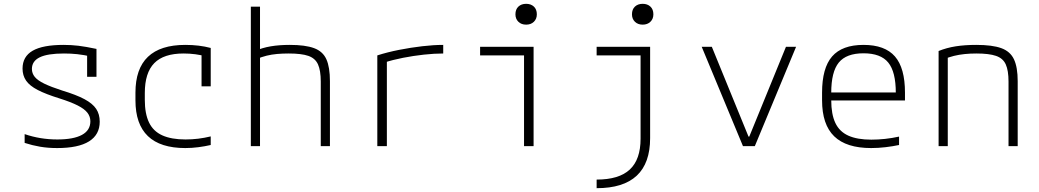

<svg xmlns="http://www.w3.org/2000/svg" viewBox="-20 -765 5440 1005"><path d="M279 10Q231 10 190 3Q149 -4 109 -17V-63Q150 -49 192.5 -42Q235 -35 280 -35Q365 -35 409 -59Q453 -83 453 -130Q453 -155 437.5 -175Q422 -195 386.5 -213Q351 -231 291 -250Q220 -272 177.5 -294Q135 -316 116.5 -343Q98 -370 98 -406Q98 -469 151 -499.5Q204 -530 313 -530Q353 -530 390.5 -525.5Q428 -521 485 -509V-363H436V-502L463 -468Q417 -478 384 -481.5Q351 -485 315 -485Q229 -485 188 -465Q147 -445 147 -404Q147 -381 162 -362.5Q177 -344 212 -327Q247 -310 306 -291Q379 -269 422 -246Q465 -223 483.5 -195Q502 -167 502 -128Q502 -60 446 -25Q390 10 279 10Z M950 10Q689 10 689 -240V-280Q689 -530 950 -530Q1023 -530 1083 -514V-313H1035V-505L1059 -469Q1034 -477 1003 -481Q972 -485 941 -485Q837 -485 787.5 -434.5Q738 -384 738 -278V-242Q738 -170 760 -124Q782 -78 829.5 -56.5Q877 -35 951 -35Q985 -35 1017.5 -39Q1050 -43 1083 -51V-6Q1053 1 1018.5 5.5Q984 10 950 10Z M1659 -338Q1659 -396 1644.5 -428Q1630 -460 1594 -472.5Q1558 -485 1491 -485Q1459 -485 1430.5 -482.5Q1402 -480 1375.5 -473.5Q1349 -467 1321 -455L1314 -498Q1353 -515 1397 -522.5Q1441 -530 1497 -530Q1578 -530 1624 -513Q1670 -496 1688.5 -454.5Q1707 -413 1707 -340V0H1659ZM1293 0V-730H1341V0Z M1955 -475Q2008 -492 2069 -504Q2130 -516 2190 -523Q2250 -530 2300 -530V-485Q2253 -485 2198.5 -479Q2144 -473 2090 -462.5Q2036 -452 1990 -437L2005 -461V0H1955Z M2723 0V-475H2493V-520H2773V0ZM2734 -636Q2709 -636 2693.5 -651Q2678 -666 2678 -690Q2678 -716 2693.5 -730.5Q2709 -745 2734 -745Q2759 -745 2774.5 -730.5Q2790 -716 2790 -690Q2790 -666 2774.5 -651Q2759 -636 2734 -636Z M3103 175Q3220 175 3276.5 122.5Q3333 70 3333 -39V-475H3103V-520H3383V-42Q3383 89 3313 154.5Q3243 220 3103 220ZM3344 -636Q3319 -636 3303.5 -651Q3288 -666 3288 -690Q3288 -716 3303.5 -730.5Q3319 -745 3344 -745Q3369 -745 3384.5 -730.5Q3400 -716 3400 -690Q3400 -666 3384.5 -651Q3369 -636 3344 -636Z M3869 0 3653 -520H3706L3898 -50H3902L4094 -520H4147L3931 0Z M4540 10Q4410 10 4346.5 -51.5Q4283 -113 4283 -240V-280Q4283 -409 4335.5 -469.5Q4388 -530 4500 -530Q4612 -530 4664.5 -469.5Q4717 -409 4717 -280V-239H4309V-281H4686L4669 -265V-279Q4669 -389 4629.5 -437.5Q4590 -486 4500 -486Q4410 -486 4370.5 -437.5Q4331 -389 4331 -279V-241Q4331 -167 4352.5 -121.5Q4374 -76 4420.5 -55Q4467 -34 4541 -34Q4576 -34 4613 -38Q4650 -42 4686 -50V-6Q4653 1 4615 5.5Q4577 10 4540 10Z M4893 -498Q4935 -515 4982.5 -522.5Q5030 -530 5090 -530Q5174 -530 5221 -513Q5268 -496 5287.5 -454.5Q5307 -413 5307 -340V0H5259V-338Q5259 -396 5244.5 -428Q5230 -460 5193.5 -472.5Q5157 -485 5091 -485Q5058 -485 5029 -482Q5000 -479 4973.5 -472.5Q4947 -466 4918 -454L4941 -486V0H4893Z"/></svg>

Font: M PLUS Code Latin Expanded Light
Style: Regular
Weight: 300
Width: 7
Designer: Coji Morishita
Foundry: UNDERFOREST DESIGN
Version: Version 1.002; ttfautohint (v1.8.3)